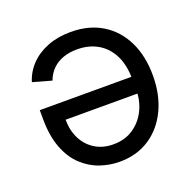

<svg xmlns="http://www.w3.org/2000/svg" viewBox="-105 -665 791 780"><g transform="rotate(-20 291.0 -275.0)"><path d="M277 -556.8Q355.8 -556.8 412.8 -521.8Q469.8 -486.9 500.5 -423.8Q531.2 -360.8 531.2 -277Q531.2 -193.2 500.5 -129.1Q469.8 -65 414.6 -28.9Q359.4 7.1 285.5 7.1Q242.9 7.1 201.3 -7.1Q159.8 -21.3 125.7 -53.1Q91.6 -84.9 71.4 -137.3Q51.1 -189.6 51.1 -265.6V-301.1H471.6V-228.7H136.4Q136.4 -182.5 154.7 -146.3Q172.9 -110.1 206.5 -89.1Q240.1 -68.2 285.5 -68.2Q335.9 -68.2 372.2 -92.9Q408.4 -117.5 427.9 -157.1Q447.4 -196.7 447.4 -241.5V-289.8Q447.4 -351.9 426 -394.5Q404.5 -437.1 366.1 -459.3Q327.8 -481.5 277 -481.5Q244.3 -481.5 217.3 -472.1Q190.3 -462.7 170.8 -443.7Q151.3 -424.7 140.6 -396.3L59.7 -419Q72.4 -460.2 102.6 -491.3Q132.8 -522.4 177.2 -539.6Q221.6 -556.8 277 -556.8Z"/></g></svg>

Font: InterMG
Style: Regular
Weight: 400
Designer: Rasmus Andersson
Foundry: rsms
Version: Version 3.019;December 26, 2023;FontCreator 15.0.0.2955 64-b